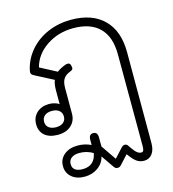

<svg xmlns="http://www.w3.org/2000/svg" viewBox="-123 -685 953 1058"><g transform="rotate(-15 353.5 -156.5)"><path d="M128 184Q128 144 158 119.5Q188 95 235 95Q275 95 311 112V83Q311 51 336 51Q361 51 361 83V134L420 220L464 172Q471 164 476 161Q481 158 487 158Q498 158 504 167L515 183Q530 205 541.5 214Q553 223 565 223Q574 223 577.5 215.5Q581 208 581 190L580 -333Q580 -433 528.5 -484.5Q477 -536 379 -536Q293 -536 226.5 -491.5Q160 -447 141 -376L236 -326Q244 -333 259.5 -341Q275 -349 290 -354Q293 -355 299 -355Q313 -355 316 -339Q318 -329 318 -327Q318 -321 314.5 -317Q311 -313 303 -310Q275 -300 263 -281.5Q251 -263 251 -230V-83Q251 -41 222.5 -15.5Q194 10 147 10Q99 10 72 -13Q45 -36 45 -77Q45 -117 72 -142Q99 -167 143 -167Q158 -167 174 -162.5Q190 -158 199 -151V-230Q199 -265 208 -287L108 -339Q96 -345 91.5 -350Q87 -355 87 -363L89 -376Q103 -437 144.5 -484.5Q186 -532 247 -558Q308 -584 379 -584Q500 -584 566 -518Q632 -452 632 -331V188Q632 226 615 248.5Q598 271 569 271Q545 271 526.5 258Q508 245 484 211L440 259Q434 266 429 268.5Q424 271 417 271Q410 271 405.5 268Q401 265 396 258L347 187Q338 225 305.5 248Q273 271 230 271Q184 271 156 247Q128 223 128 184ZM204 -79Q204 -101 189 -113.5Q174 -126 148 -126Q121 -126 106 -113.5Q91 -101 91 -79Q91 -57 106.5 -45Q122 -33 148 -33Q174 -33 189 -45.5Q204 -58 204 -79ZM311 158Q275 137 235 137Q205 137 188.5 149.5Q172 162 172 184Q172 228 230 228Q298 228 311 158Z"/></g></svg>

Font: Kodchasan ExtraLight
Style: Regular
Weight: 275
Version: Version 1.000; ttfautohint (v1.6)